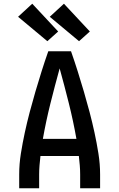

<svg xmlns="http://www.w3.org/2000/svg" viewBox="-20 -1010 640 1030"><path d="M83 0V-74Q83 -130 92 -186.5Q101 -243 113 -298.5Q125 -354 139.5 -409Q154 -464 170 -518.5Q186 -573 203 -627Q220 -681 239 -735H361Q380 -681 397 -627Q414 -573 430 -518.5Q446 -464 460.5 -409Q475 -354 487 -298.5Q499 -243 508 -186.5Q517 -130 517 -74V0H410V-74Q410 -98 408 -123Q406 -148 403 -173H197Q194 -148 192 -123Q190 -98 190 -74V0ZM210 -265H390Q373 -361 349.5 -455Q326 -549 300 -643Q274 -549 250.5 -455Q227 -361 210 -265ZM404 -789 247 -920 323 -990 462 -841ZM234 -789 77 -920 153 -990 292 -841Z"/></svg>

Font: Iosevka Curly SmBdEx
Style: Regular
Weight: 600
Width: 7
Monospace: yes
Designer: Belleve Invis
Foundry: Belleve Invis
Version: Version 11.1.0; ttfautohint (v1.8.3)